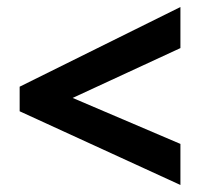

<svg xmlns="http://www.w3.org/2000/svg" viewBox="-20 -634 572 547"><path d="M494 -107 36 -317V-387L494 -614V-497L187 -355L494 -224Z"/></svg>

Font: Noto Sans Gujarati UI SemiCondensed
Style: Bold
Weight: 700
Width: 4
Designer: Jelle Bosma - Monotype Design Team, Universal Thirst
Foundry: Monotype Imaging Inc.
Version: Version 2.106; ttfautohint (v1.8.4.7-5d5b)